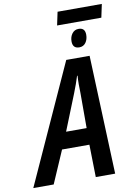

<svg xmlns="http://www.w3.org/2000/svg" viewBox="-168 -1074 803 1141"><g transform="rotate(-10 233.5 -503.5)"><path d="M245 -927 262 -1007H529L512 -927ZM353 -776Q313 -776 313 -819Q313 -846 327.5 -865.5Q342 -885 367 -885Q406 -885 406 -843Q406 -815 392 -795.5Q378 -776 353 -776ZM-62 0 263 -716H404L432 0H315L311 -196H146L61 0ZM188 -296H312V-508Q311 -535 311 -561Q311 -587 313 -612H310Q303 -589 294 -564Q285 -539 274 -511Z"/></g></svg>

Font: Noto Sans Condensed SemiBold
Style: Italic
Weight: 600
Width: 3
Italic angle: -12°
Designer: Monotype Design Team
Foundry: Monotype Imaging Inc.
Version: Version 2.013; ttfautohint (v1.8.4.7-5d5b)